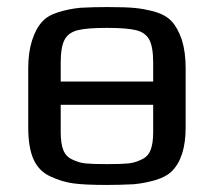

<svg xmlns="http://www.w3.org/2000/svg" viewBox="-20 -514 608 544"><path d="M506 -321V-153Q506 -68 467 -29Q451 -13 421 -4Q391 5 359 8Q321 10 283 10Q219 10 187 5.5Q155 1 123 -14Q90 -29 75 -62.5Q60 -96 60 -153V-321Q60 -366 71 -400Q82 -434 100 -453Q115 -470 145.5 -479.5Q176 -489 208 -492Q244 -494 283 -494Q335 -494 361.5 -491.5Q388 -489 418 -481Q449 -472 466 -454Q483 -436 495 -402Q506 -367 506 -321ZM152 -336V-283H414V-336Q414 -381 403 -401.5Q392 -422 365.5 -428.5Q339 -435 283 -435Q227 -435 200.5 -428.5Q174 -422 163 -401.5Q152 -381 152 -336ZM414 -140V-217H152V-140Q152 -107 159.5 -88.5Q167 -70 185 -62Q203 -53 222 -51Q241 -49 283 -49Q325 -49 344 -51Q363 -53 381 -62Q399 -70 406.5 -88.5Q414 -107 414 -140Z"/></svg>

Font: Play
Style: Regular
Weight: 400
Designer: Jonas Hecksher (Cyrillic expansion: Cyreal)
Foundry: Jonas Hecksher, Playtype, e-types AS
Version: Version 2.101; ttfautohint (v1.5.65-e2d9)